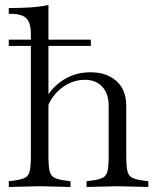

<svg xmlns="http://www.w3.org/2000/svg" viewBox="-20 -742 622 765"><path d="M15 -559V-584H342V-559ZM15 3V-20L31 -22Q64 -26 79 -33.5Q94 -41 98.5 -61Q103 -81 103 -121V-606Q103 -651 85 -669Q67 -687 22 -687H15V-710Q67 -710 103 -712.5Q139 -715 173 -722V-121Q173 -81 177.5 -61Q182 -41 197.5 -33.5Q213 -26 245 -22L261 -20V3L138 0ZM325 3V-20L341 -22Q374 -26 389 -33.5Q404 -41 408.5 -61Q413 -81 413 -121V-321Q413 -369 387.5 -396.5Q362 -424 318 -424Q269 -424 227 -392.5Q185 -361 168 -311V-359Q197 -404 241.5 -429Q286 -454 340 -454Q406 -454 444.5 -418.5Q483 -383 483 -321V-121Q483 -81 487.5 -61Q492 -41 507.5 -33.5Q523 -26 555 -22L571 -20V3L448 0Z"/></svg>

Font: Baskervville SC
Style: Regular
Weight: 400
Designer: Alexis Faudot, Rémi Forte, Morgane Pierson, Rafael Ribas, Tanguy Vanlaeys, Rosalie Wagner, Thomas Huot-Marchand
Foundry: ANRT
Version: Version 1.100